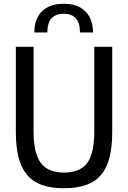

<svg xmlns="http://www.w3.org/2000/svg" viewBox="-20 -988 679 1018"><path d="M319 10Q250 10 201.5 -7.5Q153 -25 122.5 -62Q92 -99 78 -155Q64 -211 64 -288V-740H158V-292Q158 -176 196 -124.5Q234 -73 319 -73Q405 -73 442.5 -124Q480 -175 480 -292V-740H575V-288Q575 -211 561 -154.5Q547 -98 516.5 -61.5Q486 -25 437 -7.5Q388 10 319 10ZM404 -816Q404 -915 318 -915Q231 -915 231 -816H162Q162 -888 202.5 -928Q243 -968 318 -968Q392 -968 432.5 -928Q473 -888 473 -816Z"/></svg>

Font: Encode Sans Compressed
Style: Medium
Weight: 500
Designer: Pablo Impallari, Andres Torresi
Foundry: Pablo Impallari, Andres Torresi
Version: Version 1.000; ttfautohint (v1.00) -l 8 -r 50 -G 200 -x 14 -